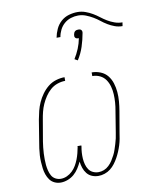

<svg xmlns="http://www.w3.org/2000/svg" viewBox="-92 -906 784 983"><g transform="rotate(-10 300.0 -414.5)"><path d="M144 8Q127 8 112 1Q97 -6 87.5 -19Q78 -32 72.5 -48Q67 -64 65 -80.5Q63 -97 62 -114Q61 -131 62 -148.5Q63 -166 65.5 -183.5Q68 -201 71 -218L89 -329Q93 -351 98.5 -373Q104 -395 113.5 -416Q123 -437 137 -456.5Q151 -476 169.5 -491Q188 -506 211 -513Q234 -520 256 -520V-501Q236 -501 215.5 -494Q195 -487 179 -473Q163 -459 151 -441Q139 -423 130.5 -404Q122 -385 117 -365Q112 -345 109 -326L90 -215Q88 -200 86 -184.5Q84 -169 83.5 -153.5Q83 -138 83 -123Q83 -108 84.5 -93.5Q86 -79 89.5 -64.5Q93 -50 100 -37.5Q107 -25 120 -18Q133 -11 148 -11Q164 -11 179.5 -18Q195 -25 207.5 -37Q220 -49 228.5 -63.5Q237 -78 243 -93.5Q249 -109 253 -124.5Q257 -140 260 -156V-161H280V-156Q277 -140 276 -124.5Q275 -109 276 -93.5Q277 -78 281 -63Q285 -48 293 -36Q301 -24 314.5 -17.5Q328 -11 344 -11Q358 -11 372 -16.5Q386 -22 397.5 -33Q409 -44 417 -56.5Q425 -69 432 -82.5Q439 -96 443.5 -110Q448 -124 452.5 -138Q457 -152 460 -166Q463 -180 465 -194L483 -305Q487 -326 488.5 -347.5Q490 -369 489 -390Q488 -411 482.5 -431Q477 -451 466 -467Q455 -483 437 -492Q419 -501 397 -501V-520Q421 -520 443 -511Q465 -502 479 -484.5Q493 -467 500 -444.5Q507 -422 509 -398.5Q511 -375 509 -350.5Q507 -326 503 -302L484 -191Q482 -176 479 -160Q476 -144 471 -128Q466 -112 459.5 -96.5Q453 -81 445 -66.5Q437 -52 426.5 -38Q416 -24 402.5 -13.5Q389 -3 372.5 2.5Q356 8 340 8Q322 8 306.5 1.5Q291 -5 280.5 -18Q270 -31 264.5 -47.5Q259 -64 257 -81Q249 -64 238.5 -47.5Q228 -31 213.5 -18.5Q199 -6 180.5 1Q162 8 144 8ZM271 -726H251Q255 -748 265 -770Q275 -792 293 -808Q311 -824 334 -830.5Q357 -837 379 -837Q400 -837 419.5 -830Q439 -823 456 -813Q473 -803 488.5 -791Q504 -779 520.5 -769Q537 -759 556.5 -752Q576 -745 597 -745L594 -726Q573 -726 554 -733Q535 -740 518.5 -750Q502 -760 487 -772Q472 -784 455 -794Q438 -804 419 -811.5Q400 -819 379 -819Q360 -819 341 -813Q322 -807 307 -794Q292 -781 283 -763Q274 -745 271 -726ZM338 -593 322 -602Q337 -626 347.5 -651.5Q358 -677 363 -704H360Q356 -704 352 -705Q348 -706 345 -709.5Q342 -713 341.5 -717Q341 -721 342 -726Q343 -730 344.5 -734.5Q346 -739 350 -742.5Q354 -746 359 -747Q364 -748 368 -748Q372 -748 376 -747Q380 -746 383 -742.5Q386 -739 386.5 -734.5Q387 -730 386 -726Q380 -692 369 -658Q358 -624 338 -593Z"/></g></svg>

Font: Iosevka HT Thin Extended
Style: Italic
Weight: 100
Width: 7
Italic angle: -9°
Monospace: yes
Designer: Belleve Invis
Foundry: Belleve Invis
Version: Version 32.3.0; ttfautohint (v1.8.4)